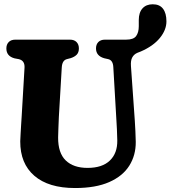

<svg xmlns="http://www.w3.org/2000/svg" viewBox="-20 -890 818 920"><path d="M538 -310 523 -568Q521.5 -601 499 -606.5L479 -611Q440 -622.5 440 -658Q440 -677 451.2 -688.5Q462.5 -700 483 -700H584.5Q620 -700 632.5 -717.5Q645 -735 645 -764.5V-794Q645 -830 662.8 -849.8Q680.5 -869.5 712 -869.5Q745 -869.5 761.2 -848Q777.5 -826.5 777.5 -787.5Q777.5 -746.5 745.8 -707.8Q714 -669 655 -643.5L638.5 -637Q622 -630 613.8 -615Q605.5 -600 607.5 -573L626 -311Q627.5 -285 628.8 -260.8Q630 -236.5 630.5 -210Q631 -146 599.5 -96Q568 -46 503.2 -17.5Q438.5 11 339.5 11Q212.5 11 144.5 -47.8Q76.5 -106.5 77 -213Q77.5 -227.5 78.8 -250.2Q80 -273 81.5 -296.2Q83 -319.5 84 -335L97.5 -565.5Q99.5 -599.5 70.5 -606.5L49.5 -610.5Q10.5 -621 10.5 -658Q10.5 -677 21.8 -688.5Q33 -700 53.5 -700H315Q335.5 -700 346.8 -688.5Q358 -677 358 -658Q358 -639 347.8 -628.2Q337.5 -617.5 319 -611.5L300 -606.5Q278 -600.5 276 -567L262 -329Q260.5 -299 259.8 -274.5Q259 -250 258.5 -231.5Q258 -157 295 -121.2Q332 -85.5 399.5 -85.5Q470 -85.5 506.5 -120.8Q543 -156 542 -217.5Q541.5 -250.5 540.2 -271Q539 -291.5 538 -310Z"/></svg>

Font: Fraunces 144pt SuperSoft
Style: Bold
Weight: 700
Version: Version 1.000;[b76b70a41]